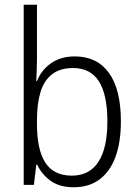

<svg xmlns="http://www.w3.org/2000/svg" viewBox="-20 -780 582 810"><path d="M136 -536Q136 -512 135 -485Q134 -458 133 -438H136Q154 -484 195 -513Q236 -542 296 -542Q389 -542 439.5 -472.5Q490 -403 490 -268Q490 -181 467.5 -119Q445 -57 400.5 -23.5Q356 10 291 10Q232 10 194.5 -16.5Q157 -43 137 -85H133L123 0H80V-760H136ZM288 -493Q234 -493 200 -467Q166 -441 151 -392Q136 -343 136 -274V-256Q136 -148 171.5 -93.5Q207 -39 283 -39Q357 -39 395 -97Q433 -155 433 -268Q433 -380 397.5 -436.5Q362 -493 288 -493Z"/></svg>

Font: Noto Sans Hebrew SemiCondensed Light
Style: Regular
Weight: 300
Width: 4
Designer: Monotype Design Team
Foundry: Monotype Imaging Inc.
Version: Version 2.003